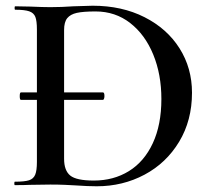

<svg xmlns="http://www.w3.org/2000/svg" viewBox="-20 -647 740 671"><path d="M49 -311Q49 -324 53 -324H340Q345 -324 345 -311Q345 -306 343.5 -302Q342 -298 340 -298H53Q49 -298 49 -311ZM245 1Q230 0 207 -1Q184 -2 156 -2L85 -1Q66 0 32 0Q30 0 30 -6Q30 -12 32 -12Q66 -12 81.5 -17Q97 -22 103 -36.5Q109 -51 109 -81V-544Q109 -574 103.5 -588Q98 -602 82 -607.5Q66 -613 33 -613Q31 -613 31 -619Q31 -625 33 -625L86 -624Q130 -622 156 -622Q195 -622 237 -625Q287 -627 304 -627Q406 -627 485 -587Q564 -547 607.5 -478Q651 -409 651 -323Q651 -226 606 -151.5Q561 -77 485 -36.5Q409 4 318 4Q287 4 245 1ZM544 -301Q544 -387 515.5 -456.5Q487 -526 435 -566.5Q383 -607 314 -607Q271 -607 248.5 -602Q226 -597 215 -583.5Q204 -570 204 -542V-92Q204 -51 225.5 -33.5Q247 -16 308 -16Q377 -16 430.5 -49Q484 -82 514 -146.5Q544 -211 544 -301Z"/></svg>

Font: Cormorant Unicase SemiBold
Style: Regular
Weight: 600
Designer: Christian Thalmann (Catharsis Fonts)
Foundry: Catharsis Fonts
Version: Version 4.000